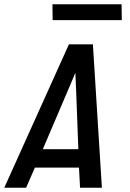

<svg xmlns="http://www.w3.org/2000/svg" viewBox="-36 -877 606 897"><path d="M-16 0 286 -670H398L440 0H338L333 -94H127L86 0ZM330 -180 320 -447Q319 -469 318 -491.5Q317 -514 316 -537Q307 -514 297 -491.5Q287 -469 278 -447L164 -180ZM533 -783H210L209 -857H532Z"/></svg>

Font: Lode Dark
Style: Bold Italic
Weight: 700
Italic angle: -11°
Monospace: yes
Designer: Belleve Invis
Foundry: Belleve Invis
Version: Version 29.2.0; ttfautohint (v1.8.3)